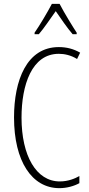

<svg xmlns="http://www.w3.org/2000/svg" viewBox="-20 -969 461 999"><path d="M290 -949H250C227 -905 184 -833 160 -799V-791H182C209 -822 244 -875 270 -911C297 -872 330 -823 358 -791H379V-799C363 -823 314 -902 290 -949ZM286 -689C315 -689 349 -682 381 -662L397 -695C362 -715 326 -724 286 -724C119 -724 53 -551 53 -358C53 -130 146 10 289 10C328 10 366 -1 393 -16V-53C370 -40 335 -25 291 -25C169 -25 92 -158 92 -357C92 -526 145 -689 286 -689Z"/></svg>

Font: Noto Sans ExtraCondensed ExtraLight
Style: Regular
Weight: 200
Width: 2
Designer: Monotype Design Team
Foundry: Monotype Imaging Inc.
Version: Version 2.013